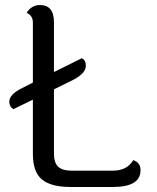

<svg xmlns="http://www.w3.org/2000/svg" viewBox="-20 -745 624 765"><path d="M306 -513Q322 -505 322 -483Q322 -453 272 -427L195 -389V-133Q195 -97 211.5 -81Q228 -65 266 -65H430Q486 -65 511 -107Q540 -97 540 -67Q540 0 430 0H261Q183 0 147 -30Q111 -60 111 -131V-348L33 -310Q17 -320 17 -340Q17 -369 68 -394L111 -416V-655Q111 -683 86 -694Q106 -725 139 -725Q195 -725 195 -656V-458Z"/></svg>

Font: Laila
Style: Regular
Weight: 400
Designer: Hitesh Malaviya
Foundry: Indian Type Foundry
Version: Version 1.302;PS 1.0;hotconv 1.0.78;makeotf.lib2.5.61930; tt